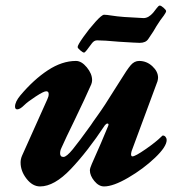

<svg xmlns="http://www.w3.org/2000/svg" viewBox="-20 -656 655 690"><path d="M54 -72Q54 -84 59 -96L150 -299Q155 -309 155 -318Q155 -328 146 -328Q137 -328 108 -309Q79 -290 67 -278Q52 -263 42 -263Q34 -263 34 -273Q34 -290 53 -313Q101 -370 152 -403.5Q203 -437 253 -437Q273 -437 292 -414Q311 -391 311 -368Q311 -361 308 -353Q287 -305 246 -220Q216 -159 201 -125Q196 -115 196 -105Q196 -92 208 -92Q219 -92 241.5 -119.5Q264 -147 307 -207Q314 -218 330 -240Q356 -276 391 -333L412 -366Q437 -407 450 -422Q463 -437 480 -437Q507 -437 527.5 -418Q548 -399 548 -377Q548 -372 546 -364L453 -113Q451 -105 451 -102Q451 -94 456 -94Q466 -94 503.5 -120Q541 -146 561 -166Q564 -169 565 -169Q571 -169 575 -164Q579 -159 579 -153Q579 -129 537 -89Q495 -49 441 -17.5Q387 14 354 14Q335 14 319 -5.5Q303 -25 303 -44Q303 -51 310 -67Q345 -145 369 -204L370 -208Q370 -212 366 -212Q362 -212 357 -206Q294 -111 234.5 -48.5Q175 14 124 14Q97 14 75.5 -13.5Q54 -41 54 -72ZM259 -487Q259 -494 279.5 -523Q300 -552 323 -577.5Q346 -603 354 -603Q363 -603 381.5 -600Q400 -597 426 -595Q488 -591 496 -591Q514 -591 531 -611Q536 -617 543 -626.5Q550 -636 554 -636Q559 -636 568 -628Q577 -620 577 -616Q577 -612 569 -600.5Q561 -589 556 -583Q541 -561 531 -543L513 -516Q504 -502 482 -502Q472 -502 408 -506Q353 -511 329 -511Q318 -511 310 -500Q299 -485 292 -476Q285 -467 282 -467Q278 -467 268.5 -475Q259 -483 259 -487Z"/></svg>

Font: EB Garamond ExtraBold
Style: Italic
Weight: 800
Italic angle: -17.2°
Designer: Georg Duffner and Octavio Pardo
Foundry: Georg Duffner
Version: Version 1.000